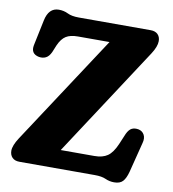

<svg xmlns="http://www.w3.org/2000/svg" viewBox="-82 -792 795 882"><g transform="rotate(10 315.0 -351.5)"><path d="M575.5 -596 242 -86H399Q437 -86 460 -101.8Q483 -117.5 501 -159L523 -211Q533 -232 546.2 -238.5Q559.5 -245 578 -241.5Q596 -237.5 604.5 -221.8Q613 -206 606.5 -183L571 -43Q562.5 -11 549.2 3.2Q536 17.5 509 17.5Q487 17.5 468 8.8Q449 0 416 0H64.5Q42.5 0 30.8 -12Q19 -24 19 -44Q19 -68 43 -105L376.5 -613.5H229Q194 -613.5 173.8 -600.8Q153.5 -588 139.5 -556.5L125.5 -522.5Q115.5 -501 101 -494Q86.5 -487 69 -490Q29 -498 37 -539L62 -658.5Q74.5 -719.5 122 -719.5Q145.5 -719.5 165 -709.8Q184.5 -700 218 -700H553.5Q575 -700 586.8 -688.2Q598.5 -676.5 598.5 -656.5Q598.5 -631.5 575.5 -596Z"/></g></svg>

Font: Fraunces 72pt SuperSoft
Style: Bold
Weight: 700
Version: Version 1.000;[0bf87f6ff]